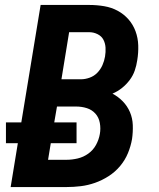

<svg xmlns="http://www.w3.org/2000/svg" viewBox="-20 -755 640 775"><path d="M23 0 52 -177H4V-261H66L144 -735H340Q371 -735 400.5 -730Q430 -725 455 -711.5Q480 -698 498.5 -677Q517 -656 527 -629Q537 -602 538 -572Q539 -542 534 -512Q531 -491 524 -470.5Q517 -450 503.5 -432Q490 -414 472.5 -400Q455 -386 434 -377Q457 -365 475.5 -346Q494 -327 504.5 -302.5Q515 -278 516 -250Q517 -222 513 -194Q508 -165 496.5 -137Q485 -109 465 -85Q445 -61 418.5 -44Q392 -27 363.5 -17Q335 -7 306 -3.5Q277 0 249 0ZM228 -435H307Q324 -435 342 -441.5Q360 -448 373 -461.5Q386 -475 393.5 -492Q401 -509 404 -527Q407 -545 406 -562.5Q405 -580 397.5 -594.5Q390 -609 374 -617Q358 -625 341 -625H259ZM174 -110H248Q271 -110 294 -115.5Q317 -121 336.5 -135Q356 -149 367.5 -170Q379 -191 383 -214Q387 -236 383 -258.5Q379 -281 365 -296.5Q351 -312 330.5 -318.5Q310 -325 287 -325H210L199 -261H289V-177H185Z"/></svg>

Font: Iosevka Extrabold Extended
Style: Italic
Weight: 800
Width: 7
Italic angle: -9°
Monospace: yes
Designer: Belleve Invis
Foundry: Belleve Invis
Version: Version 32.5.0; ttfautohint (v1.8.4)